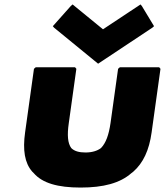

<svg xmlns="http://www.w3.org/2000/svg" viewBox="-20 -823 743 865"><path d="M324 -513 318 -520H141L133 -513L93 -226C82 -147 91 -89 125 -50L132 -43C171 2 240 22 343 22C446 22 521 2 572 -43L581 -50C625 -89 652 -146 663 -226L703 -513L697 -520H520L512 -513L478 -269C470 -214 457 -179 435 -156C418 -143 394 -136 365 -136C336 -136 315 -142 301 -156C285 -178 282 -214 290 -269ZM666 -698 674 -705 619 -796 613 -803 444 -691 307 -803 299 -796 218 -705 224 -698 422 -536Z"/></svg>

Font: Hussar Woodtype
Style: BlkObl
Weight: 900
Foundry: Cannot Into Space Fonts
Version: Version 1.07